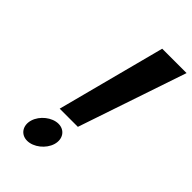

<svg xmlns="http://www.w3.org/2000/svg" viewBox="-248 -906 986 986"><g transform="rotate(45 245.0 -412.5)"><path d="M98.3 -88C84 -40 111 0 157 0C203 0 254 -40 268.3 -88C282.7 -136 255.6 -176 209.6 -176C163.6 -176 112.7 -136 98.3 -88ZM158.8 -235H290.8L490.3 -825H313.3Z"/></g></svg>

Font: Hussar
Style: BdSuprExtOblThree
Weight: 700
Foundry: Cannot Into Space Fonts
Version: Version 2.00